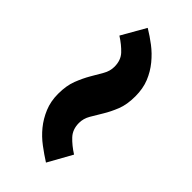

<svg xmlns="http://www.w3.org/2000/svg" viewBox="-8 -581 527 527"><g transform="rotate(-45 255.0 -317.5)"><path d="M331 -240Q299 -240 276.5 -249Q254 -258 236 -269Q218 -280 202.5 -289Q187 -298 170 -298Q145 -298 129 -283Q113 -268 99 -246L29 -285Q41 -304 56 -324Q71 -344 90 -359.5Q109 -375 133 -385Q157 -395 186 -395Q218 -395 241 -386Q264 -377 282 -366.5Q300 -356 315.5 -347Q331 -338 348 -338Q373 -338 388.5 -352.5Q404 -367 418 -389L488 -349Q476 -329 461.5 -310Q447 -291 427.5 -275Q408 -259 384.5 -249.5Q361 -240 331 -240Z"/></g></svg>

Font: Xgbmvzvtohvqztyvzapvmeyoton
Style: Regular
Weight: 500
Italic angle: -8°
Designer: Carrois Corporate & Edenspiekermann
Foundry: Carrois Corporate GbR & Edenspiekermann AG
Version: Version 2.001